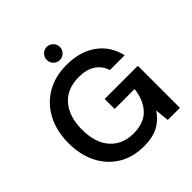

<svg xmlns="http://www.w3.org/2000/svg" viewBox="-232 -1054 1236 1236"><g transform="rotate(-45 386.0 -436.0)"><path d="M376 12Q276 12 202 -33Q128 -78 87 -158.5Q46 -239 46 -347Q46 -454 88.5 -536.5Q131 -619 209 -665.5Q287 -712 395 -712Q516 -712 597 -653.5Q678 -595 702 -491H567Q551 -543 507.5 -572Q464 -601 394 -601Q287 -601 228 -533Q169 -465 169 -346Q169 -226 228 -160Q287 -94 386 -94Q484 -94 534 -149Q584 -204 593 -292H412V-383H714V0H604L594 -96Q560 -44 508.5 -16Q457 12 376 12ZM386 -764Q361 -764 343.5 -781.5Q326 -799 326 -824Q326 -849 343.5 -866.5Q361 -884 386 -884Q410 -884 427.5 -866.5Q445 -849 445 -824Q445 -799 427.5 -781.5Q410 -764 386 -764Z"/></g></svg>

Font: DM Sans SemiBold
Style: Regular
Weight: 600
Designer: Colophon Foundry, Jonny Pinhorn
Foundry: Colophon Foundry
Version: Version 4.004; ttfautohint (v1.8.4.7-5d5b)